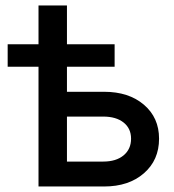

<svg xmlns="http://www.w3.org/2000/svg" viewBox="-20 -676 629 696"><path d="M7.8 -434.1V-515.6H119.6V-656.2H222.7V-515.6H395.5V-434.1H222.7V-343.3H357.4Q446.8 -343.3 501.7 -296.4Q556.6 -249.5 556.6 -173.3Q556.6 -95.7 501.7 -47.9Q446.8 0 357.4 0H119.6V-434.1ZM222.7 -253.4V-90.3H354Q400.9 -90.3 428 -112.8Q455.1 -135.3 455.1 -173.3Q455.1 -210.4 428 -231.9Q400.9 -253.4 354 -253.4Z"/></svg>

Font: Inter Display Medium
Style: Regular
Weight: 500
Designer: Rasmus Andersson
Foundry: rsms
Version: Version 4.001;git-9221beed3